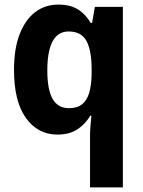

<svg xmlns="http://www.w3.org/2000/svg" viewBox="-20 -576 624 836"><path d="M372 18Q372 -1 373.5 -23.5Q375 -46 378 -72H373Q351 -35 316.5 -12.5Q282 10 230 10Q145 10 93 -62Q41 -134 41 -272Q41 -364 65.5 -427Q90 -490 133 -523Q176 -556 234 -556Q286 -556 319.5 -535Q353 -514 375 -476H381L393 -546H515V240H372ZM280 -105Q316 -105 337 -121.5Q358 -138 368 -170.5Q378 -203 379 -253V-273Q379 -356 356.5 -397.5Q334 -439 279 -439Q232 -439 209 -396Q186 -353 186 -269Q186 -186 209 -145.5Q232 -105 280 -105Z"/></svg>

Font: Noto Sans SemiCondensed
Style: Regular
Weight: 400
Width: 4
Version: Version 2.013